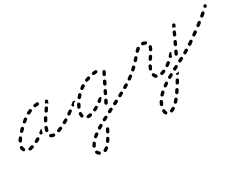

<svg xmlns="http://www.w3.org/2000/svg" viewBox="-57 -697 1844 1424"><g transform="rotate(-30 865.0 15.0)"><path d="M88 12Q91 11 93 10Q94 8 96 6Q97 4 97 1Q97 -1 96 -4Q94 -9 90 -11Q85 -13 80 -12Q71 -8 65 -7Q64 -7 63 -7Q60 -7 58 -6Q56 -5 54 -3Q53 -1 52 2Q51 4 51 6Q52 12 56 15Q59 18 65 18Q67 18 69 17Q77 16 88 12ZM270 15Q272 14 274 13Q276 11 277 9Q278 7 278 4Q278 -1 275 -5Q272 -9 266 -9Q258 -10 254 -13Q252 -15 249 -15Q247 -16 244 -16Q242 -16 240 -14Q237 -13 236 -11Q233 -7 233 -2Q234 3 238 6Q248 15 265 16Q267 16 270 15ZM345 -5Q346 -7 347 -9Q348 -12 348 -14Q348 -17 347 -19Q345 -24 340 -26Q335 -28 331 -25Q321 -21 312 -18Q309 -17 307 -15Q306 -14 304 -12Q303 -9 303 -7Q303 -4 304 -2Q306 3 310 5Q315 7 320 6Q330 2 341 -3Q343 -4 345 -5ZM8 -8Q11 -3 16 -2Q21 -1 25 -3Q27 -5 29 -7Q30 -9 31 -11Q31 -14 31 -16Q31 -19 29 -21Q26 -26 26 -34Q26 -37 25 -39Q24 -42 22 -43Q21 -45 18 -46Q16 -47 13 -47Q11 -47 9 -46Q6 -45 5 -43Q3 -42 2 -39Q1 -37 1 -35V-34Q1 -19 8 -8ZM162 -27Q164 -32 161 -36Q159 -41 154 -42Q149 -44 144 -41Q135 -36 126 -31Q121 -29 120 -24Q118 -19 120 -14Q123 -10 127 -8Q132 -7 137 -9Q147 -14 156 -19Q161 -22 162 -27ZM412 -45Q413 -50 411 -54Q409 -56 407 -58Q405 -59 403 -60Q401 -60 398 -60Q396 -60 394 -58Q384 -53 375 -48Q371 -45 369 -40Q368 -35 371 -31Q372 -29 374 -27Q376 -26 378 -25Q380 -24 383 -25Q385 -25 388 -26Q397 -31 406 -37Q411 -40 412 -45ZM227 -50Q227 -47 228 -45Q229 -43 231 -42Q233 -40 236 -39Q241 -38 245 -41Q250 -43 251 -48Q253 -57 257 -67Q259 -72 257 -77Q255 -82 250 -84Q248 -84 245 -84Q243 -84 240 -83Q238 -82 236 -80Q235 -79 234 -76Q229 -65 227 -55Q226 -52 227 -50ZM196 -45Q194 -45 192 -45Q189 -46 187 -47Q185 -48 183 -50Q180 -54 181 -60Q182 -65 186 -68Q195 -74 203 -80Q205 -81 207 -82Q210 -83 212 -83Q208 -71 205 -60Q204 -55 204 -49Q202 -48 201 -47Q199 -46 196 -45ZM457 -75Q458 -80 455 -84Q452 -88 447 -89Q442 -90 438 -87L436 -86Q432 -83 431 -78Q430 -73 433 -68Q434 -66 436 -65Q438 -64 441 -63Q443 -63 446 -63Q448 -64 450 -65L452 -67Q456 -70 457 -75ZM18 -79Q19 -74 24 -72Q26 -70 28 -70Q31 -70 33 -70Q36 -71 38 -72Q40 -74 41 -76Q46 -84 52 -93Q55 -97 54 -102Q54 -107 49 -110Q45 -113 40 -113Q35 -112 32 -108Q25 -98 19 -89Q17 -84 18 -79ZM257 -124Q255 -122 255 -120Q255 -117 255 -115Q256 -112 258 -110Q259 -109 261 -107Q266 -105 271 -106Q276 -107 278 -112Q282 -118 285 -122Q286 -124 289 -129Q292 -134 291 -139Q290 -144 286 -147Q281 -150 276 -149Q271 -148 268 -143Q265 -138 263 -136Q261 -131 257 -124ZM62 -139Q63 -134 66 -130Q68 -129 71 -128Q73 -127 75 -127Q78 -127 80 -128Q82 -129 84 -131Q91 -138 99 -146Q100 -148 101 -150Q102 -152 102 -155Q102 -157 101 -160Q100 -162 99 -164Q97 -165 95 -166Q92 -167 90 -167Q87 -167 85 -166Q83 -165 81 -164Q73 -156 66 -148Q62 -144 62 -139ZM300 -190 297 -186Q294 -181 295 -176Q296 -171 301 -168Q303 -167 305 -167Q308 -166 310 -167Q312 -167 314 -168Q317 -170 318 -172L321 -176L330 -190Q333 -194 332 -199Q331 -204 326 -207Q324 -208 322 -209Q319 -209 317 -209Q315 -208 312 -207Q310 -206 309 -203ZM115 -191Q115 -186 118 -182Q120 -180 122 -179Q124 -177 126 -177Q129 -177 131 -178Q134 -178 136 -180Q144 -187 152 -193Q156 -196 157 -201Q157 -206 154 -210Q151 -214 146 -215Q141 -216 137 -213Q128 -206 120 -199Q116 -196 115 -191ZM335 -245Q336 -247 337 -249Q339 -251 342 -251Q344 -252 347 -252Q349 -252 351 -251Q356 -249 358 -244Q359 -239 357 -234Q354 -228 348 -217Q344 -222 339 -226Q333 -229 327 -231Q330 -236 332 -240Q334 -243 335 -245ZM176 -234Q174 -229 177 -225Q179 -220 184 -219Q189 -217 193 -219Q203 -224 212 -228Q216 -230 218 -235Q220 -240 218 -245Q216 -249 211 -251Q207 -253 202 -251Q192 -247 182 -242Q177 -239 176 -234ZM246 -262Q243 -258 243 -252Q244 -250 245 -248Q247 -246 249 -244Q251 -243 253 -242Q255 -242 258 -242Q268 -244 278 -244Q283 -244 286 -248Q290 -252 290 -257Q289 -262 286 -266Q282 -269 277 -269Q265 -269 254 -267Q249 -266 246 -262Z M529 289Q527 294 529 298Q530 301 532 302Q534 304 536 305Q538 306 541 306Q543 306 546 305Q555 300 566 292Q567 290 569 288Q570 286 570 283Q570 281 569 278Q569 276 567 274Q564 270 558 270Q553 269 549 273Q542 279 535 282Q531 284 529 289ZM484 262Q480 260 475 262Q472 262 471 264Q469 266 468 268Q467 270 467 273Q467 275 468 278Q473 291 485 299Q487 300 490 301Q492 301 495 301Q497 300 499 299Q501 297 503 295Q505 291 504 286Q503 281 499 278Q493 274 491 269Q489 264 484 262ZM578 246Q579 251 583 254Q587 257 592 256Q597 255 600 251Q606 243 612 233Q615 229 613 224Q612 219 608 216Q603 213 598 214Q593 216 591 220Q585 229 580 237Q577 241 578 246ZM508 209Q509 207 508 205Q508 202 506 200Q505 198 503 196Q501 195 499 195Q496 194 494 194Q491 195 489 196Q487 197 486 200Q479 209 474 219Q473 221 473 224Q473 226 474 229Q475 231 476 233Q478 235 480 236Q485 238 490 236Q495 234 497 230Q500 222 506 214Q508 212 508 209ZM623 161 615 177Q613 182 614 186Q616 191 620 194Q625 196 630 195Q635 193 637 188L645 173L647 170Q649 166 647 161Q646 156 641 153Q637 151 632 153Q627 154 624 159ZM559 159Q559 154 556 150Q553 145 548 145Q543 144 539 147Q530 154 522 161Q520 162 519 164Q518 167 518 169Q518 172 518 174Q519 176 521 178Q524 182 529 182Q534 183 538 179Q546 173 554 167Q558 164 559 159ZM617 121Q619 116 616 112Q615 109 613 108Q611 106 608 106Q606 105 603 106Q601 106 599 107Q590 113 581 118Q579 119 578 121Q576 123 576 126Q575 128 575 131Q576 133 577 135Q580 140 585 141Q590 142 594 139Q603 134 612 129Q616 126 617 121ZM679 87Q681 82 678 78Q676 73 671 72Q666 70 661 73L643 82Q639 85 637 90Q636 95 638 99Q641 104 646 105Q651 107 655 104L673 95Q678 92 679 87ZM740 59Q741 58 742 55Q743 53 743 50Q743 48 742 46Q739 41 734 39Q729 38 725 40L706 49Q704 50 703 52Q701 54 700 57Q699 59 700 61Q700 64 701 66Q703 71 708 72Q713 74 718 72L736 62Q738 61 740 59ZM806 23Q807 18 805 14Q804 11 802 10Q800 8 798 7Q795 7 793 7Q790 7 788 8L770 17Q765 20 764 25Q762 30 764 34Q765 37 767 38Q769 40 772 41Q774 41 776 41Q779 41 781 40L799 31Q804 28 806 23ZM579 23Q584 22 587 18Q590 13 589 8Q588 6 587 4Q586 2 584 0Q582 -1 579 -2Q577 -2 574 -2Q564 1 557 1H556Q551 0 548 4Q544 8 544 13Q544 15 545 18Q546 20 548 22Q549 24 552 25Q554 25 556 26H557Q567 26 579 23ZM868 -10Q870 -15 868 -19Q866 -22 864 -23Q862 -25 860 -26Q858 -26 855 -26Q853 -26 851 -25L833 -15Q828 -12 827 -7Q825 -3 827 2Q829 4 831 6Q832 7 835 8Q837 9 840 9Q842 8 844 7L862 -3Q867 -5 868 -10ZM652 -8Q654 -10 654 -12Q655 -15 655 -17Q654 -20 653 -22Q650 -26 645 -28Q640 -29 636 -26Q627 -21 619 -17Q614 -15 612 -10Q611 -5 613 -1Q614 2 616 3Q618 5 620 6Q622 7 625 6Q627 6 630 5Q639 1 648 -5Q651 -6 652 -8ZM710 -3Q711 2 716 4Q718 5 721 5Q723 5 725 4Q728 4 730 2Q732 0 733 -2L742 -20Q744 -25 742 -30Q741 -35 736 -37Q731 -39 727 -38Q722 -36 719 -31L710 -13Q708 -8 710 -3ZM512 -3Q508 -6 507 -11Q505 -19 505 -28Q505 -32 505 -36Q505 -38 506 -40Q508 -43 510 -44Q511 -46 514 -46Q516 -47 519 -47Q524 -46 527 -42Q530 -38 530 -33Q530 -31 530 -28Q530 -22 531 -17Q531 -16 531 -14Q531 -12 531 -11Q528 -8 526 -4Q525 -3 524 -3Q523 -2 522 -2Q517 -1 512 -3ZM928 -42Q930 -44 930 -46Q931 -48 930 -51Q930 -53 929 -55Q926 -60 921 -61Q916 -62 911 -60Q903 -54 894 -49Q892 -48 890 -46Q889 -44 888 -41Q888 -39 888 -37Q888 -34 890 -32Q892 -28 897 -26Q902 -25 907 -28Q916 -33 925 -38Q927 -40 928 -42ZM707 -52Q710 -54 712 -56Q712 -56 712 -56Q712 -56 712 -56Q713 -58 712 -61Q711 -63 709 -65Q706 -69 701 -69Q696 -70 692 -66Q684 -60 676 -54Q672 -50 672 -45Q671 -40 674 -36Q676 -34 678 -33Q680 -32 682 -31Q685 -31 687 -32Q690 -32 692 -34Q695 -36 698 -39L699 -41Q702 -47 707 -52ZM750 -94 742 -76Q741 -74 740 -72Q740 -69 741 -67Q742 -65 744 -63Q745 -61 747 -60Q752 -57 757 -59Q762 -61 764 -65L773 -83V-84Q774 -86 774 -88Q775 -91 774 -93Q773 -96 771 -98Q770 -99 768 -100Q763 -103 758 -101Q753 -99 751 -95ZM972 -70Q973 -72 973 -75Q974 -77 973 -80Q973 -82 971 -84Q968 -88 963 -89Q958 -90 954 -87H953Q951 -85 950 -83Q948 -81 948 -79Q947 -76 948 -74Q949 -71 950 -69Q953 -65 958 -64Q963 -63 967 -66L968 -67Q970 -68 972 -70ZM474 -87Q475 -92 472 -96Q471 -98 468 -99Q466 -101 464 -101Q461 -101 459 -101Q457 -100 455 -99L438 -87Q436 -86 434 -84Q433 -82 433 -79Q432 -77 433 -74Q433 -72 435 -70Q438 -66 443 -65Q448 -64 452 -67L469 -79Q473 -82 474 -87ZM521 -78Q522 -73 527 -71Q532 -69 537 -71Q541 -73 544 -77Q548 -86 553 -95Q555 -99 554 -104Q552 -109 548 -112Q543 -114 538 -113Q533 -111 531 -107Q525 -97 521 -88Q519 -83 521 -78ZM520 -128Q525 -132 531 -134Q531 -135 531 -136Q530 -136 530 -137Q528 -139 526 -140Q524 -142 522 -142Q519 -143 517 -142Q514 -141 512 -140L496 -128Q491 -125 491 -120Q490 -115 493 -111Q495 -108 498 -107Q501 -105 505 -106Q508 -112 511 -118Q514 -124 520 -128ZM773 -131Q774 -126 779 -123Q781 -122 784 -122Q786 -122 788 -123Q791 -123 793 -125Q794 -127 796 -129L805 -147Q807 -152 805 -157Q804 -162 799 -164Q794 -166 789 -165Q785 -163 782 -158L773 -140Q771 -135 773 -131ZM558 -141Q558 -136 562 -133Q564 -131 566 -130Q569 -130 571 -130Q574 -130 576 -131Q578 -132 580 -134Q586 -142 593 -149Q596 -153 596 -158Q596 -163 592 -167Q588 -170 583 -170Q578 -170 574 -166Q567 -158 560 -150Q557 -146 558 -141ZM609 -193Q608 -188 611 -184Q614 -180 619 -179Q624 -178 629 -181Q636 -187 645 -192Q649 -195 650 -200Q651 -205 648 -210Q646 -214 640 -215Q635 -216 631 -214Q622 -208 614 -201Q609 -198 609 -193ZM803 -199Q803 -196 804 -194Q805 -192 806 -190Q808 -188 810 -187Q815 -185 820 -186Q825 -188 827 -193L836 -211Q837 -213 837 -216Q838 -218 837 -220Q836 -223 834 -225Q833 -227 830 -228Q826 -230 821 -228Q816 -227 814 -222L805 -204Q804 -201 803 -199ZM671 -231Q669 -226 671 -222Q672 -219 674 -217Q675 -216 678 -215Q680 -214 682 -214Q685 -214 687 -215Q696 -218 706 -221Q710 -223 713 -228Q715 -232 714 -237Q713 -240 711 -241Q710 -243 707 -244Q705 -246 703 -246Q700 -246 698 -245Q688 -242 678 -238Q673 -236 671 -231ZM744 -255Q742 -254 741 -252Q739 -250 739 -248Q738 -245 738 -243Q739 -238 743 -235Q747 -232 753 -232Q762 -234 772 -234Q775 -235 777 -236Q779 -237 781 -239Q782 -241 783 -243Q784 -245 784 -248Q783 -253 779 -256Q775 -260 770 -259Q760 -258 749 -257Q747 -257 744 -255Z M1102 287Q1102 288 1102 289Q1102 289 1102 290Q1103 292 1105 294Q1107 296 1109 297Q1111 298 1114 298Q1116 298 1118 297Q1129 294 1139 287Q1144 284 1145 279Q1146 274 1143 270Q1142 268 1140 266Q1138 265 1135 264Q1133 264 1130 264Q1128 264 1126 266Q1117 271 1110 274Q1108 275 1106 276Q1104 278 1103 279Q1103 282 1102 285Q1102 286 1102 287ZM1072 248Q1069 244 1064 244Q1061 244 1059 245Q1056 246 1055 248Q1053 250 1052 252Q1051 254 1051 257Q1051 272 1058 283Q1059 285 1061 286Q1063 288 1065 289Q1068 289 1070 289Q1073 289 1075 287Q1079 285 1080 280Q1082 275 1079 270Q1076 265 1076 257Q1076 251 1072 248ZM1158 244Q1158 249 1162 252Q1164 254 1166 255Q1169 256 1171 256Q1174 256 1176 255Q1178 254 1180 252Q1187 244 1194 236Q1197 232 1197 227Q1196 221 1192 218Q1188 215 1183 215Q1178 216 1175 220Q1168 228 1162 235Q1158 238 1158 244ZM1094 185Q1092 180 1088 177Q1083 175 1078 176Q1073 178 1071 182Q1065 192 1061 202Q1060 205 1060 207Q1060 210 1061 212Q1062 214 1064 216Q1066 218 1068 219Q1073 221 1078 218Q1083 216 1085 212Q1088 203 1093 194Q1095 190 1094 185ZM1203 190Q1204 195 1208 198Q1210 199 1212 200Q1215 200 1217 200Q1220 199 1222 198Q1224 197 1225 195Q1231 186 1237 177Q1240 173 1239 168Q1238 163 1234 160Q1229 157 1224 158Q1219 159 1216 163Q1211 172 1205 180Q1202 184 1203 190ZM1139 134Q1139 128 1136 125Q1134 123 1132 122Q1130 121 1127 121Q1125 121 1122 121Q1120 122 1118 124Q1110 132 1103 139Q1099 143 1099 148Q1100 153 1103 157Q1107 160 1112 160Q1118 160 1121 156Q1128 149 1135 142Q1139 139 1139 134ZM1241 126Q1241 128 1242 130Q1242 133 1244 135Q1245 137 1247 138Q1252 141 1257 139Q1262 138 1265 134L1275 116Q1276 114 1277 111Q1277 109 1276 106Q1276 104 1274 102Q1273 100 1271 99Q1266 96 1261 97Q1256 99 1254 103L1243 121Q1242 123 1241 126ZM1195 92Q1196 87 1193 83Q1192 80 1190 79Q1188 78 1186 77Q1183 77 1181 77Q1178 78 1176 79Q1167 85 1159 91Q1155 94 1154 99Q1153 104 1156 109Q1157 111 1159 112Q1162 113 1164 114Q1166 114 1169 113Q1171 113 1173 111Q1181 106 1190 100Q1194 97 1195 92ZM1277 66Q1277 69 1278 72Q1280 75 1283 76Q1285 77 1288 78Q1290 78 1293 77Q1295 76 1297 75Q1299 73 1300 71L1307 58L1305 59Q1299 62 1292 63Q1285 64 1278 62Q1278 62 1278 62Q1278 62 1278 62Q1277 64 1277 66ZM1256 56Q1258 51 1255 46Q1254 44 1252 43Q1250 41 1248 40Q1245 40 1243 40Q1240 40 1238 42Q1229 47 1220 52Q1215 55 1214 60Q1213 65 1215 69Q1217 71 1219 73Q1221 74 1223 75Q1225 75 1228 75Q1230 75 1232 74Q1241 69 1250 63Q1255 61 1256 56ZM1317 27Q1318 25 1319 22Q1320 20 1320 18Q1319 15 1318 13Q1316 8 1311 7Q1306 5 1301 8L1283 17Q1281 18 1279 20Q1278 22 1277 25Q1276 27 1276 29Q1277 32 1278 34Q1280 39 1285 40Q1290 42 1295 39L1313 30Q1315 29 1317 27ZM1218 11Q1220 9 1221 7Q1222 5 1222 2Q1222 0 1221 -3Q1219 -7 1214 -9Q1210 -11 1205 -9Q1196 -6 1187 -3Q1182 -2 1179 2Q1177 7 1178 12Q1178 14 1180 16Q1181 18 1184 20Q1186 21 1188 21Q1191 22 1193 21Q1204 18 1214 14Q1217 13 1218 11ZM1137 16Q1140 17 1142 17Q1145 17 1147 16Q1149 15 1151 13Q1154 9 1154 4Q1153 -2 1150 -5Q1145 -9 1142 -17Q1141 -22 1136 -24Q1132 -26 1127 -25Q1124 -24 1122 -22Q1120 -21 1119 -18Q1118 -16 1118 -14Q1118 -11 1119 -9Q1123 5 1133 14Q1135 16 1137 16ZM1380 -6Q1382 -8 1382 -11Q1383 -13 1383 -15Q1383 -18 1382 -20Q1379 -25 1374 -26Q1369 -28 1365 -25L1346 -16Q1344 -15 1343 -13Q1341 -11 1340 -8Q1339 -6 1340 -4Q1340 -1 1341 1Q1343 6 1348 7Q1353 9 1358 6L1376 -3Q1379 -4 1380 -6ZM1283 -34Q1283 -39 1280 -43Q1278 -45 1276 -46Q1274 -47 1271 -48Q1269 -48 1267 -47Q1264 -47 1262 -45Q1254 -39 1246 -33Q1244 -31 1243 -29Q1242 -27 1241 -25Q1241 -22 1241 -20Q1242 -18 1243 -15Q1246 -11 1252 -10Q1257 -10 1261 -13Q1269 -19 1278 -26Q1282 -29 1283 -34ZM1443 -41Q1444 -43 1445 -46Q1446 -48 1445 -51Q1445 -53 1444 -55Q1441 -60 1436 -61Q1431 -62 1427 -60Q1418 -55 1409 -49Q1404 -47 1403 -42Q1402 -37 1404 -32Q1405 -30 1407 -29Q1409 -27 1412 -26Q1414 -26 1417 -26Q1419 -26 1421 -28Q1431 -33 1439 -38Q1441 -39 1443 -41ZM1341 -63Q1341 -60 1342 -58Q1343 -56 1345 -54Q1346 -52 1348 -51Q1353 -49 1358 -50Q1363 -52 1365 -57L1374 -75Q1375 -78 1375 -80Q1375 -83 1375 -85Q1374 -87 1372 -89Q1370 -91 1368 -92Q1363 -94 1359 -93Q1354 -91 1351 -86L1343 -68Q1341 -65 1341 -63ZM1122 -57Q1125 -52 1129 -51Q1132 -50 1134 -50Q1137 -50 1139 -51Q1141 -52 1143 -54Q1145 -56 1145 -58Q1148 -66 1153 -76Q1155 -80 1154 -85Q1152 -90 1148 -93Q1143 -95 1138 -93Q1133 -92 1131 -87Q1125 -76 1122 -67Q1120 -62 1122 -57ZM1308 -57Q1302 -57 1299 -61Q1297 -62 1296 -65Q1295 -67 1295 -69Q1295 -72 1296 -74Q1297 -76 1299 -78Q1306 -85 1313 -93Q1316 -97 1321 -97Q1326 -97 1330 -94L1322 -77Q1319 -71 1319 -65Q1319 -64 1319 -63Q1318 -62 1316 -61Q1313 -57 1308 -57ZM1489 -75Q1490 -80 1487 -84Q1486 -86 1484 -88Q1482 -89 1479 -89Q1477 -90 1474 -89Q1472 -89 1470 -87L1469 -86Q1467 -85 1465 -83Q1464 -81 1463 -78Q1463 -76 1464 -73Q1464 -71 1466 -69Q1467 -67 1469 -66Q1471 -64 1474 -64Q1476 -63 1478 -64Q1481 -64 1483 -66L1484 -67Q1488 -70 1489 -75ZM990 -87Q991 -93 988 -97Q986 -99 984 -100Q982 -101 980 -102Q977 -102 975 -101Q972 -101 970 -99Q962 -93 954 -87Q952 -86 950 -84Q949 -82 949 -79Q948 -77 949 -74Q949 -72 951 -70Q954 -66 959 -65Q964 -64 968 -67Q977 -73 985 -79Q989 -82 990 -87ZM1044 -135Q1045 -141 1041 -144Q1037 -148 1032 -148Q1027 -148 1023 -145Q1016 -137 1008 -131Q1005 -127 1004 -122Q1004 -117 1008 -113Q1011 -109 1016 -109Q1021 -109 1025 -112Q1033 -119 1041 -127Q1044 -130 1044 -135ZM1156 -127Q1155 -125 1156 -122Q1156 -120 1158 -118Q1159 -116 1161 -114Q1165 -112 1170 -113Q1176 -114 1178 -118L1190 -135Q1193 -139 1192 -145Q1191 -150 1187 -153Q1182 -155 1177 -154Q1172 -153 1169 -149L1158 -132Q1156 -130 1156 -127ZM1373 -122Q1374 -118 1379 -115Q1381 -114 1384 -114Q1386 -114 1389 -115Q1391 -116 1393 -118Q1395 -119 1396 -121L1404 -140Q1407 -145 1405 -150Q1403 -155 1398 -157Q1394 -159 1389 -157Q1384 -155 1382 -151L1373 -132Q1371 -127 1373 -122ZM1093 -184Q1094 -186 1093 -188Q1093 -191 1092 -193Q1091 -195 1089 -197Q1087 -199 1085 -199Q1083 -200 1080 -200Q1078 -200 1075 -199Q1073 -198 1072 -196Q1064 -187 1058 -181Q1054 -177 1055 -172Q1055 -166 1059 -163Q1063 -159 1068 -160Q1073 -160 1076 -164Q1082 -170 1090 -179Q1092 -181 1093 -184ZM1194 -181Q1196 -177 1200 -174Q1205 -172 1210 -174Q1215 -175 1217 -180Q1223 -191 1226 -201Q1227 -206 1225 -211Q1222 -215 1217 -217Q1212 -218 1208 -215Q1203 -213 1202 -208Q1200 -201 1195 -191Q1192 -186 1194 -181ZM1403 -187Q1404 -182 1409 -180Q1411 -179 1414 -179Q1416 -179 1419 -180Q1421 -181 1423 -182Q1425 -184 1426 -186L1434 -205Q1437 -210 1435 -215Q1433 -219 1428 -222Q1426 -223 1424 -223Q1421 -223 1419 -222Q1416 -221 1415 -220Q1413 -218 1412 -216L1403 -197Q1401 -192 1403 -187ZM1143 -238Q1143 -243 1140 -247Q1137 -251 1132 -252Q1126 -252 1122 -249Q1115 -243 1106 -234Q1102 -230 1102 -225Q1102 -220 1106 -216Q1110 -213 1115 -213Q1120 -213 1124 -216Q1132 -224 1138 -229Q1142 -233 1143 -238ZM1175 -241Q1170 -242 1167 -246Q1164 -250 1165 -255Q1165 -257 1166 -260Q1168 -262 1170 -263Q1172 -265 1174 -265Q1176 -266 1179 -266Q1192 -264 1203 -258Q1207 -256 1209 -251Q1210 -246 1208 -242Q1208 -241 1207 -240Q1207 -239 1206 -239Q1201 -238 1197 -235Q1197 -235 1196 -235Q1195 -235 1194 -235Q1192 -236 1191 -236Q1185 -240 1175 -241ZM1434 -261Q1434 -261 1434 -261Q1434 -262 1434 -262L1435 -263Q1437 -267 1442 -269Q1447 -270 1452 -268Q1456 -266 1458 -261Q1459 -256 1457 -251Q1454 -245 1448 -235Q1444 -239 1438 -242Q1432 -245 1425 -245Q1425 -246 1425 -246Q1426 -246 1426 -246Q1431 -255 1434 -261Z M1508 -87Q1509 -92 1506 -96Q1504 -98 1502 -100Q1500 -101 1498 -101Q1495 -102 1493 -101Q1491 -101 1488 -99L1470 -86Q1468 -84 1466 -82Q1465 -80 1465 -78Q1464 -75 1465 -73Q1465 -70 1467 -68Q1468 -66 1470 -65Q1472 -64 1475 -63Q1477 -63 1480 -63Q1482 -64 1484 -65L1503 -79Q1507 -82 1508 -87ZM1570 -131Q1571 -136 1568 -141Q1566 -143 1564 -144Q1562 -145 1559 -146Q1557 -146 1555 -145Q1552 -145 1550 -143L1532 -130Q1530 -128 1528 -126Q1527 -124 1527 -122Q1526 -119 1527 -117Q1527 -114 1529 -112Q1532 -108 1537 -107Q1542 -107 1546 -110L1565 -123Q1569 -126 1570 -131ZM1611 -157 1626 -169Q1630 -172 1631 -177Q1631 -182 1628 -186Q1627 -188 1625 -190Q1622 -191 1620 -191Q1618 -191 1615 -191Q1613 -190 1611 -189L1596 -177L1593 -175Q1588 -172 1588 -167Q1587 -161 1590 -157Q1593 -153 1598 -152Q1604 -152 1608 -155ZM1689 -221Q1690 -223 1690 -226Q1690 -228 1689 -230Q1689 -233 1687 -235Q1685 -237 1683 -238Q1681 -239 1678 -239Q1676 -239 1674 -238Q1671 -238 1669 -236Q1661 -229 1652 -221Q1648 -218 1647 -213Q1647 -208 1650 -204Q1654 -200 1659 -199Q1664 -199 1668 -202Q1677 -210 1686 -217Q1687 -219 1689 -221ZM1730 -259Q1731 -262 1730 -264Q1730 -267 1730 -269Q1729 -271 1727 -273Q1725 -275 1723 -276Q1720 -277 1718 -276Q1715 -276 1713 -276Q1711 -275 1709 -273L1708 -271Q1704 -268 1704 -262Q1704 -257 1708 -254Q1711 -250 1717 -250Q1722 -250 1725 -254L1727 -255Q1729 -257 1730 -259Z"/></g></svg>

Font: FRB American Cursive Guidelines Dashed
Style: Italic
Weight: 400
Italic angle: -25°
Version: Version 2.0;Modular Font Editor K font №1